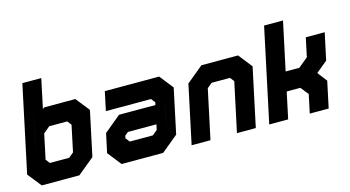

<svg xmlns="http://www.w3.org/2000/svg" viewBox="-81 -1068 2531 1387"><g transform="rotate(-15 1184.5 -375.0)"><path d="M86.5 0 4.5 -103 142 -750H283.5L237 -530.5L249 -540H482L563.5 -437L492.5 -103L367.5 0ZM136.5 -67.5 82 -135.5 134.5 -381.5 241.5 -469.5H440.5L487.5 -411.5L428.5 -135.5L345 -67.5ZM185 -141.5H329L366 -172L407.5 -368L383.5 -399H249L200.5 -358.5L161 -172ZM136.5 -67.5H345L428.5 -135.5L487.5 -411.5L440.5 -469.5H241.5L134.5 -381.5L198.5 -683L82 -135.5Z M683.5 0 602.5 -103 633 -245.5 757.5 -348.5H1029.5L1034 -368L1010 -398.5H672.5L702.5 -540H1109L1190 -437L1119 -103L994 0ZM735 -69 684 -132 704 -225 768 -278H1086.5L1056.5 -137L973.5 -69ZM735 -69H973.5L1056.5 -137L1113.5 -403L1062 -467H749.5H1062L1113.5 -403L1086.5 -278H768L704 -225L684 -132ZM782.5 -141.5H955L992 -172L1000.5 -212H787.5L762 -191L758 -172Z M1207 0 1300 -437 1425 -540H1699L1780 -437L1687 0H1546L1624.5 -368L1600.5 -398.5H1463.5L1426.5 -368L1348 0ZM1293.5 -71H1293L1362.5 -396L1452 -470H1645.5L1703 -397L1633.5 -71H1633L1702.5 -397L1645.5 -470H1452L1363 -396Z M1787.5 0 1936.5 -700H2078L2001 -339H2103L2175.5 -398.5L2205.5 -540H2347L2304 -339L2219 -269L2274 -197.5L2232 0H2090.5L2120 -138.5L2073 -197.5H1971L1929 0ZM1874 -71H1873.5L1916 -269.5H2124L2196.5 -172L2175 -71H2174.5L2196 -172L2124 -269.5L2237.5 -363L2260 -470H2260.5L2238 -363L2124 -269.5H1916L1992.5 -629.5H1993Z"/></g></svg>

Font: Tourney Thin Black
Style: Italic
Weight: 900
Italic angle: -12°
Version: Version 1.015